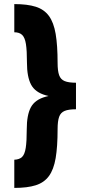

<svg xmlns="http://www.w3.org/2000/svg" viewBox="-20 -820 442 940"><path d="M352 -339Q256 -339 204 -353.5Q152 -368 132 -406Q112 -444 112 -513Q112 -572 107 -604Q102 -636 88.5 -649Q75 -662 50 -662V-800Q114 -800 155 -787Q196 -774 219.5 -742Q243 -710 252.5 -654Q262 -598 262 -512Q262 -473 269.5 -452Q277 -431 296.5 -423Q316 -415 352 -415ZM50 100V-38Q75 -39 88 -51.5Q101 -64 106 -96Q111 -128 111 -187Q111 -257 131 -294.5Q151 -332 203.5 -346.5Q256 -361 352 -361V-285Q316 -285 296.5 -277Q277 -269 269.5 -248Q262 -227 262 -188Q262 -102 252.5 -46Q243 10 219.5 42Q196 74 155 87Q114 100 50 100Z"/></svg>

Font: Figtree Black
Style: Regular
Weight: 900
Designer: Erik Kennedy
Foundry: Erik Kennedy
Version: Version 2.001;gftools[0.9.30]